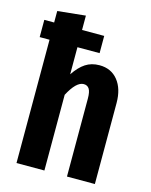

<svg xmlns="http://www.w3.org/2000/svg" viewBox="-114 -829 713 904"><g transform="rotate(15 242.5 -377.5)"><path d="M437 -395V0H301V-380Q301 -413 292 -427Q283 -441 265 -441Q229 -441 191 -369V0H55V-601H7V-685H55V-741L191 -755V-685H299V-601H191V-469Q217 -508 246 -527Q275 -546 314 -546Q371 -546 404 -505Q437 -464 437 -395Z"/></g></svg>

Font: Fira Sans Extra Condensed SemiBold
Style: Regular
Weight: 600
Width: 1
Designer: Carrois Corporate & Edenspiekermann AG
Foundry: Carrois Corporate GbR & Edenspiekermann AG
Version: Version 4.203